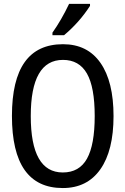

<svg xmlns="http://www.w3.org/2000/svg" viewBox="-20 -951 640 981"><path d="M300.8 9.8Q41 9.8 41 -358.9Q41 -725.1 301.8 -725.1Q426.8 -725.1 493.4 -629.6Q560.1 -534.2 560.1 -357.9Q560.1 -181.6 492.7 -85.9Q425.3 9.8 300.8 9.8ZM300.8 -69.8Q385.3 -69.8 424.6 -140.6Q463.9 -211.4 463.9 -357.9Q463.9 -505.9 424.1 -575.4Q384.3 -645 301.8 -645Q137.2 -645 137.2 -357.9Q137.2 -69.8 300.8 -69.8ZM248 -784.2Q293.9 -849.1 333 -931.2H439.9V-920.9Q385.3 -836.4 307.1 -771H248Z"/></svg>

Font: Apple Sans Adjectives
Style: Regular
Weight: 400
Monospace: yes
Foundry: Apple Sans Adjectives
Version: Version 0.01